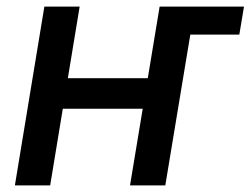

<svg xmlns="http://www.w3.org/2000/svg" viewBox="-20 -559 756 579"><path d="M509.8 -454.6 523.4 -539.1H715.8L701.7 -454.6ZM452.1 -323.2 437 -231H142.1L157.2 -323.2ZM220.2 -539.1 131.3 0H24.9L113.8 -539.1ZM567.9 -539.1 478.5 0H372.1L461.4 -539.1Z"/></svg>

Font: Inter 18pt Medium
Style: Italic
Weight: 500
Italic angle: -9.3988°
Designer: Rasmus Andersson
Foundry: rsms
Version: Version 4.001;git-66647c0bb